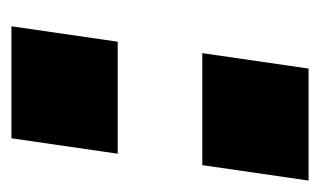

<svg xmlns="http://www.w3.org/2000/svg" viewBox="-148 -431 560 336"><g transform="rotate(-90 132.0 -263.0)"><path d="M227 -337H31L58 -523H254ZM180 -3H-16L11 -189H207Z"/></g></svg>

Font: Morrison ExtraBold
Style: Regular
Weight: 800
Designer: Pablo Impallari, Rodrigo Fuenzalida (Modified by Dan O. Williams)
Version: Version 0.03;June 6, 2019;FontCreator 11.5.0.2425 64-bit; tt